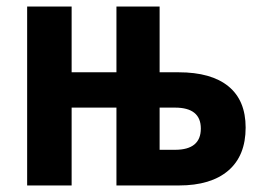

<svg xmlns="http://www.w3.org/2000/svg" viewBox="-20 -567 800 587"><path d="M63 0V-547H199V-346H336V-547H468V-346H526Q626 -346 678.5 -303Q731 -260 731 -177Q731 -91 678 -45.5Q625 0 527 0H336V-238H199V0ZM468 -109H515Q594 -109 594 -174Q594 -238 515 -238H468Z"/></svg>

Font: Noto Sans Condensed
Style: Bold
Weight: 700
Width: 3
Designer: Monotype Design Team
Foundry: Monotype Imaging Inc.
Version: Version 2.013; ttfautohint (v1.8.4.7-5d5b)